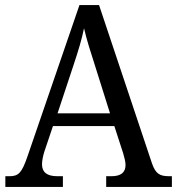

<svg xmlns="http://www.w3.org/2000/svg" viewBox="-20 -734 695 754"><path d="M1 0H227V-42H205C164 -42 145 -58 145 -89C145 -103 149 -122 154 -138L188 -239H429L464 -131C469 -114 473 -98 473 -86C473 -57 455 -42 418 -42H397V0H655V-42H644C607 -42 591 -52 577 -92L369 -714H292L88 -120C66 -56 53 -42 18 -42H1ZM206 -289 269 -479C288 -536 301 -579 310 -623C320 -579 336 -529 355 -470L412 -289Z"/></svg>

Font: Noto Serif Bengali SemiCondensed
Style: Regular
Weight: 400
Width: 4
Designer: Juan Bruce, Universal Thirst, Indian Type Foundry and the Monotype Design Team.
Foundry: Monotype Imaging Inc.
Version: Version 2.003